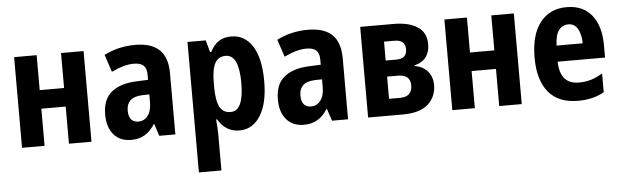

<svg xmlns="http://www.w3.org/2000/svg" viewBox="-49 -736 3735 1154"><g transform="rotate(-5 1818.0 -158.5)"><path d="M63 0V-547H199V-336H346V-547H482V0H346V-224H199V0Z M722 10Q654 10 616 -34.5Q578 -79 578 -155Q578 -248 633 -291.5Q688 -335 785 -338L853 -341V-372Q853 -410 834.5 -427.5Q816 -445 775 -445Q718 -445 641 -408L606 -513Q692 -557 794 -557Q891 -557 939.5 -511Q988 -465 988 -368V0H891L867 -73H864Q814 10 722 10ZM773 -96Q809 -96 831 -125Q853 -154 853 -205V-253L811 -252Q760 -250 737.5 -228Q715 -206 715 -167Q715 -131 730.5 -113.5Q746 -96 773 -96Z M1109 240V-547H1219L1239 -475H1246Q1269 -519 1299.5 -538Q1330 -557 1373 -557Q1455 -557 1501.5 -483.5Q1548 -410 1548 -273Q1548 -138 1501 -64Q1454 10 1375 10Q1331 10 1299 -10.5Q1267 -31 1246 -68H1240Q1242 -41 1243.5 -18.5Q1245 4 1245 21V240ZM1331 -105Q1410 -105 1410 -273Q1410 -444 1330 -444Q1285 -444 1265 -406.5Q1245 -369 1245 -288V-265Q1245 -183 1265 -144Q1285 -105 1331 -105Z M1764 10Q1696 10 1658 -34.5Q1620 -79 1620 -155Q1620 -248 1675 -291.5Q1730 -335 1827 -338L1895 -341V-372Q1895 -410 1876.5 -427.5Q1858 -445 1817 -445Q1760 -445 1683 -408L1648 -513Q1734 -557 1836 -557Q1933 -557 1981.5 -511Q2030 -465 2030 -368V0H1933L1909 -73H1906Q1856 10 1764 10ZM1815 -96Q1851 -96 1873 -125Q1895 -154 1895 -205V-253L1853 -252Q1802 -250 1779.5 -228Q1757 -206 1757 -167Q1757 -131 1772.5 -113.5Q1788 -96 1815 -96Z M2151 0V-547H2353Q2442 -547 2495.5 -513.5Q2549 -480 2549 -407Q2549 -360 2525 -329Q2501 -298 2456 -288V-284Q2504 -277 2533.5 -244Q2563 -211 2563 -160Q2563 -90 2513.5 -45Q2464 0 2360 0ZM2286 -332H2350Q2414 -332 2414 -389Q2414 -446 2349 -446H2286ZM2286 -101H2352Q2426 -101 2426 -171Q2426 -235 2351 -235H2286Z M2659 0V-547H2795V-336H2942V-547H3078V0H2942V-224H2795V0Z M3418 10Q3299 10 3239 -63Q3179 -136 3179 -270Q3179 -410 3237.5 -483.5Q3296 -557 3396 -557Q3496 -557 3548.5 -490.5Q3601 -424 3601 -309V-235H3315Q3318 -99 3432 -99Q3469 -99 3502.5 -108.5Q3536 -118 3575 -141V-28Q3539 -8 3500.5 1Q3462 10 3418 10ZM3317 -332H3475Q3474 -387 3454.5 -420Q3435 -453 3398 -453Q3362 -453 3340.5 -424Q3319 -395 3317 -332Z"/></g></svg>

Font: Noto Sans Condensed
Style: Bold
Weight: 700
Width: 3
Designer: Monotype Design Team
Foundry: Monotype Imaging Inc.
Version: Version 2.013; ttfautohint (v1.8.4.7-5d5b)